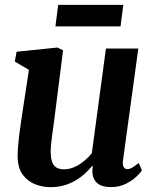

<svg xmlns="http://www.w3.org/2000/svg" viewBox="-20 -764 643 794"><path d="M188.4 10Q156.7 10 125.8 -1.8Q94.9 -13.6 74.2 -41.4Q53.5 -69.2 52.8 -117.3Q52.8 -134.8 54.4 -155.7Q56 -176.7 58.8 -199.8Q61.7 -223 65 -246.8Q68.4 -270.6 71.9 -293.2L99.5 -475.3L41.2 -509.3L48.6 -550L217.6 -567.4L240.8 -556L207 -289.2Q204.5 -267.7 201.4 -246.2Q198.3 -224.8 195.6 -204.9Q192.9 -185 191.2 -167.9Q189.6 -150.7 189.6 -137.4Q189.6 -109.7 195.8 -93.6Q202 -77.4 214.2 -70.6Q226.4 -63.8 244.6 -63.8Q266.7 -63.8 288 -73.3Q309.3 -82.8 327.7 -98.1Q346.1 -113.4 359.8 -130.4L418.1 -563.4H552L488.7 -101.4Q486.2 -82.1 491.5 -73.4Q496.7 -64.6 506.7 -64.6Q515.6 -64.6 525.4 -70Q535.2 -75.3 553.6 -90.1L567 -59.3Q562.3 -51.3 545.4 -34.8Q528.4 -18.2 501.3 -4.3Q474.1 9.7 438.8 9.7Q402.2 9.7 383.6 -5.4Q365.1 -20.6 362.6 -46.3Q362.2 -48.9 362 -52.5Q361.8 -56.2 362 -60.4Q362.2 -64.7 362.7 -69.2Q363.2 -73.7 363.7 -77.6L362 -78.6Q348.7 -62.7 331.8 -47Q315 -31.2 293.6 -18.4Q272.3 -5.5 246.2 2.2Q220.2 10 188.4 10ZM220.7 -743.8H489.9L478.4 -654.8H209.1Z"/></svg>

Font: Merriweather Light
Style: Italic
Weight: 300
Italic angle: -7.8°
Designer: Eben Sorkin
Foundry: Eben Sorkin
Version: Version 2.101